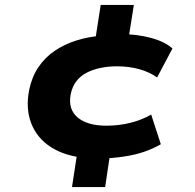

<svg xmlns="http://www.w3.org/2000/svg" viewBox="-20 -641 788 776"><path d="M271 115 295 -42 325 -3Q243 -10 186.5 -46Q130 -82 106.5 -142Q83 -202 98 -278Q109 -331 135.5 -370Q162 -409 201 -435.5Q240 -462 289 -477.5Q338 -493 395 -497L362 -460L387 -621H521L497 -470L470 -503Q533 -503 589.5 -488Q646 -473 677 -445L615 -328Q584 -350 542.5 -361.5Q501 -373 453 -373Q418 -373 386.5 -366.5Q355 -360 330 -347Q305 -334 288.5 -312.5Q272 -291 266 -261Q254 -200 293.5 -166.5Q333 -133 410 -133Q460 -133 506.5 -144.5Q553 -156 591 -178L630 -58Q599 -40 562.5 -27.5Q526 -15 482.5 -8.5Q439 -2 390 0L427 -33L405 115Z"/></svg>

Font: Nunito Sans 10pt Expanded ExtraBold
Style: Italic
Weight: 800
Width: 7
Italic angle: -9°
Designer: Vernon Adams
Foundry: Vernon Adams
Version: Version 3.101;gftools[0.9.27]